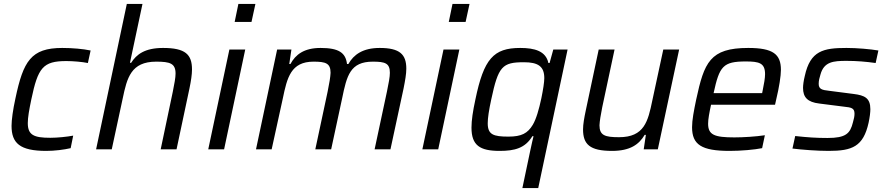

<svg xmlns="http://www.w3.org/2000/svg" viewBox="-20 -763 4532 981"><path d="M216 8C259 8 307 2 341 -6L354 -70C322 -64 273 -59 237 -59C153 -59 122 -73 122 -134C122 -163 129 -202 140 -255C174 -417 199 -451 319 -451C353 -451 400 -447 429 -441L443 -505C406 -513 349 -518 298 -518C138 -518 99 -450 59 -261C46 -202 39 -150 39 -120C39 -32 81 8 216 8Z M628 -743 471 0H551L607 -260C629 -365 649 -448 778 -448C849 -448 877 -439 877 -387C877 -366 871 -335 863 -295L801 0H882L948 -311C956 -349 961 -383 961 -408C961 -485 927 -518 813 -518C720 -518 677 -485 650 -442H644L708 -743Z M1198 -743 1179 -651H1265L1285 -743ZM1152 -510 1044 0H1125L1233 -510Z M1396 -510 1288 0H1368L1425 -260C1447 -366 1466 -448 1582 -448C1644 -448 1669 -440 1669 -391C1668 -370 1663 -338 1654 -295L1591 0H1672L1728 -260C1752 -377 1769 -448 1885 -448C1948 -448 1972 -440 1972 -391C1972 -370 1966 -338 1957 -295L1894 0H1975L2042 -311C2050 -351 2056 -385 2056 -412C2056 -485 2023 -518 1920 -518C1834 -518 1787 -484 1760 -436H1753C1746 -493 1712 -518 1618 -518C1533 -518 1490 -484 1464 -436H1458L1469 -510Z M2292 -743 2273 -651H2359L2379 -743ZM2246 -510 2138 0H2219L2327 -510Z M2689 8 2649 198H2730L2880 -510H2807L2788 -441H2782C2769 -502 2712 -518 2638 -518C2501 -518 2452 -462 2409 -255C2396 -195 2389 -148 2389 -111C2389 -20 2432 8 2533 8C2610 8 2663 -6 2700 -67H2706C2703 -54 2697 -31 2689 8ZM2578 -65C2501 -65 2472 -75 2472 -133C2472 -160 2478 -200 2490 -255C2526 -424 2546 -445 2657 -445C2729 -445 2761 -424 2761 -364C2761 -343 2755 -305 2746 -261C2734 -205 2720 -155 2702 -125C2676 -82 2645 -65 2578 -65Z M3107 8C3200 8 3245 -25 3274 -74H3280L3269 0H3341L3450 -510H3369L3313 -250C3291 -143 3272 -62 3143 -62C3071 -62 3043 -71 3043 -123C3044 -144 3049 -175 3057 -215L3120 -510H3039L2973 -199C2965 -161 2959 -128 2959 -102C2959 -26 2993 8 3107 8Z M3708 8C3765 8 3835 2 3874 -6L3888 -72C3842 -65 3777 -61 3732 -61C3630 -61 3598 -74 3598 -131C3598 -154 3604 -186 3613 -228H3940L3946 -255C3961 -317 3970 -375 3970 -406C3970 -486 3930 -518 3803 -518C3607 -518 3578 -444 3537 -254C3525 -196 3516 -150 3516 -113C3516 -24 3564 8 3708 8ZM3874 -287H3626C3656 -425 3674 -449 3791 -449C3859 -449 3889 -441 3889 -384C3889 -364 3884 -336 3877 -302Z M4214 8C4334 8 4391 -14 4418 -136C4424 -164 4427 -189 4427 -205C4427 -262 4398 -276 4341 -283L4217 -299C4179 -303 4163 -308 4163 -335C4163 -351 4167 -366 4172 -382C4190 -448 4238 -452 4305 -452C4357 -452 4405 -448 4454 -441L4468 -505C4427 -512 4359 -518 4305 -518C4187 -518 4120 -504 4092 -375C4086 -351 4083 -328 4083 -314C4083 -266 4106 -241 4166 -234L4292 -218C4330 -214 4346 -211 4346 -182C4346 -169 4343 -155 4338 -138C4324 -81 4302 -58 4208 -58C4151 -58 4107 -61 4043 -68L4029 -4C4077 2 4155 8 4214 8Z"/></svg>

Font: Saira UNSAM
Style: Italic
Weight: 400
Italic angle: -12°
Designer: Hector Gatti with collaboration of the Omnibus-Type team
Foundry: Omnibus-Type
Version: Version 0.072;PS 000.072;hotconv 1.0.88;makeotf.lib2.5.64775